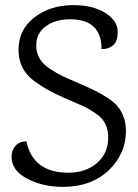

<svg xmlns="http://www.w3.org/2000/svg" viewBox="-20 -712 536 747"><path d="M406 -650Q438 -623 438 -587Q438 -551 419.5 -535.5Q401 -520 375 -521Q375 -637 253 -637Q196 -637 158.5 -610Q121 -583 121 -535Q121 -478 176 -443Q206 -424 225 -415Q244 -406 285 -388.5Q326 -371 348.5 -360Q371 -349 398 -331.5Q425 -314 438 -298Q470 -257 470 -203Q470 -113 402.5 -49Q335 15 225 15Q146 15 85.5 -17Q25 -49 25 -102Q25 -128 40.5 -145Q56 -162 83 -162Q95 -102 136 -71Q177 -40 245 -40Q313 -40 357 -77.5Q401 -115 401 -177Q401 -235 360 -265Q328 -289 291.5 -304.5Q255 -320 228 -332Q201 -344 173.5 -358.5Q146 -373 114 -396Q52 -441 52 -518Q52 -595 111.5 -642.5Q171 -690 259 -692Q352 -694 406 -650Z"/></svg>

Font: Karma
Style: Regular
Weight: 400
Designer: Joana Correia
Foundry: Indian Type Foundry
Version: Version 1.202;PS 1.0;hotconv 1.0.78;makeotf.lib2.5.61930; tt